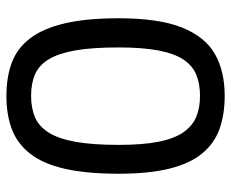

<svg xmlns="http://www.w3.org/2000/svg" viewBox="-81 -630 721 599"><g transform="rotate(-90 279.5 -330.5)"><path d="M280 10Q222 10 177 -6Q132 -22 100.5 -60Q69 -98 53 -162Q37 -226 37 -321Q37 -421 52.5 -489Q68 -557 99.5 -597Q131 -637 176 -654Q221 -671 279 -671Q339 -671 384 -654Q429 -637 459.5 -597Q490 -557 506 -489.5Q522 -422 522 -321Q522 -195 493 -123Q464 -51 410.5 -20.5Q357 10 280 10ZM280 -67Q317 -67 345.5 -78.5Q374 -90 393 -118.5Q412 -147 421.5 -196.5Q431 -246 431 -321Q431 -402 422 -454.5Q413 -507 394.5 -538Q376 -569 347.5 -581.5Q319 -594 280 -594Q241 -594 212.5 -581.5Q184 -569 165 -538.5Q146 -508 136.5 -455Q127 -402 127 -320Q127 -245 137 -195.5Q147 -146 167 -118Q187 -90 215 -78.5Q243 -67 280 -67Z"/></g></svg>

Font: Cairo Play Medium
Style: Regular
Weight: 500
Version: Version 3.119